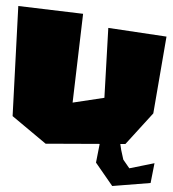

<svg xmlns="http://www.w3.org/2000/svg" viewBox="-20 -515 577 640"><path d="M411 46 391 17 384 -15 372 -96 330 -102 306 -72 312 -34 300 27 354 105 482 95 495 29ZM41 -495 22 -128 132 -36 398 -35 491 -137 535 -393 341 -422 328 -189 222 -173 257 -469Z"/></svg>

Font: Super Mario
Style: Regular
Weight: 400
Version: Version 1.0